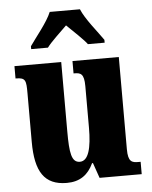

<svg xmlns="http://www.w3.org/2000/svg" viewBox="-54 -811 686 867"><g transform="rotate(-5 288.5 -378.0)"><path d="M106 -619V-606H182C200 -631 245 -672 272 -699C297 -675 352 -623 363 -606H439V-619C413 -657 359 -721 341 -766H204C186 -721 132 -657 106 -619ZM214 10C273 10 311 -17 335 -69H339L363 0H554V-56H544C515 -56 497 -60 497 -118V-536H287V-480H290C319 -480 335 -475 335 -418V-230C335 -138 320 -80 281 -80C243 -80 236 -123 236 -222V-536H24V-480H27C70 -480 72 -466 72 -409V-188C72 -54 112 10 214 10Z"/></g></svg>

Font: Noto Serif Ethiopic ExtraCondensed Black
Style: Regular
Weight: 900
Width: 2
Designer: Monotype Design Team
Foundry: Monotype Imaging Inc.
Version: Version 2.102